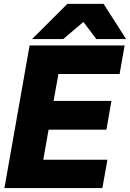

<svg xmlns="http://www.w3.org/2000/svg" viewBox="-20 -956 661 976"><path d="M130.5 -725H613.5L588 -580H277L252.5 -443H546.5L521 -297H227L200 -144H526L500.5 0H2.5ZM322.5 -936.5H506.5L621 -757.5H469.5L404 -844.5L301.5 -757.5H143Z"/></svg>

Font: JuliaMono Black
Style: Italic
Weight: 900
Italic angle: -9°
Monospace: yes
Designer: cormullion
Foundry: corm
Version: Version 0.057; ttfautohint (v1.8.4)